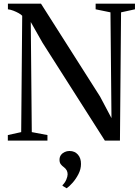

<svg xmlns="http://www.w3.org/2000/svg" viewBox="-20 -763 762 1042"><path d="M22.5 0V-30L95 -46L100.5 -677.5Q94 -684.5 81 -691.8Q68 -699 52.5 -705Q37 -711 23 -712.5V-743H202.5L523 -239L585 -122L579.5 -696L499 -712.5V-743H712.5V-712.5L637 -696L631 0H549L210.5 -531.5L147 -643.5L152.5 -46L237.5 -30V0ZM419.5 127Q419.5 155 405.8 181.8Q392 208.5 373.8 229Q355.5 249.5 342 258.5H341L319.5 245.5V241.5Q332.5 229 339.8 211.8Q347 194.5 347 183Q347 171 342 161.5Q337 152 325 143Q316 136.5 309.5 127.8Q303 119 303 104.5Q303 88.5 311 78Q319 67.5 331.2 62Q343.5 56.5 355.5 56.5H358Q385.5 56.5 402.8 76Q420 95.5 419.5 127Z"/></svg>

Font: Merriweather 96pt
Style: Regular
Weight: 400
Version: Version 2.100